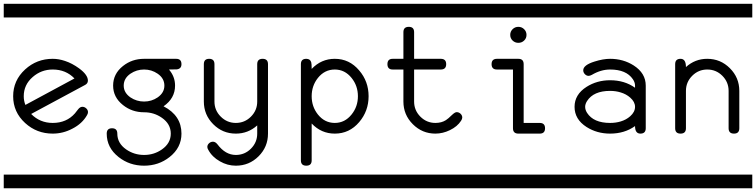

<svg xmlns="http://www.w3.org/2000/svg" viewBox="-20 -714 4040 1026"><path d="M0 -620.8V-693.8H500V-620.8ZM0 219.2H500V292.2H0ZM450.2 -114.7Q450.2 -107.4 445.3 -99.1Q419.4 -53.2 366.7 -26.4Q316.9 0 261.7 0Q176.3 0 114.3 -56.6Q50.3 -115.2 50.3 -199.7Q50.3 -284.4 114.3 -343Q176.3 -399.7 261.7 -399.7Q293.5 -399.7 327.1 -388.4Q365.2 -376 402.8 -348.6Q449.7 -314 449.7 -283.4Q449.7 -268.1 435.1 -260.3L146.5 -105Q193.4 -57.1 261.7 -57.1Q335.4 -57.1 380.4 -108.2Q386.2 -115.2 397 -129.3Q407.7 -143.3 420.4 -143.3Q431.6 -143.3 440.9 -134.8Q450.2 -126.2 450.2 -114.7ZM377.9 -294.7Q332 -342.5 261.7 -342.5Q200.7 -342.5 154.8 -302.5Q106.9 -261 106.9 -199.7Q106.9 -175.3 115.7 -153.3Z M500 -620.8V-693.8H1000V-620.8ZM500 219.2H1000V292.2H500ZM949.7 -371.1Q949.7 -346.4 924.8 -343.3Q918.9 -342.5 882.8 -342.5Q915.5 -304.9 915.5 -256.6Q915.5 -188.5 854 -146Q949.7 -96.4 949.7 0Q949.7 75.2 886.2 125.2Q827.6 171.4 750 171.4Q672.4 171.4 613.8 125.2Q550.3 75.2 550.3 0Q550.3 -28.6 578.6 -28.6Q606.9 -28.6 606.9 0Q606.9 51.5 654.3 84.5Q696.8 114 750 114Q803.2 114 845.2 84.5Q892.6 51.5 892.6 0Q892.6 -51.5 845.2 -84.5Q803.2 -114 750 -114Q685.5 -114 637.2 -152.6Q584.5 -194.1 584.5 -256.6Q584.5 -319.6 637.2 -361.3Q685.5 -399.7 750 -399.7H921.4Q949.7 -399.7 949.7 -371.1ZM858.4 -256.6Q858.4 -295.4 822.3 -320.3Q790 -342.5 750 -342.5Q710 -342.5 677.2 -320.3Q641.1 -295.4 641.1 -256.6Q641.1 -218.5 677.2 -193.4Q710 -171.4 750 -171.4Q790 -171.4 822.3 -193.4Q858.4 -218.5 858.4 -256.6Z M1000 -620.8V-693.8H1500V-620.8ZM1000 219.2H1500V292.2H1000ZM1412.1 -371.1V0Q1412.1 71 1361.8 121.2Q1311.5 171.4 1240.2 171.4Q1195.3 171.4 1155.3 148.2Q1113.3 124.8 1092.8 86.2Q1087.9 78.4 1087.9 71.3Q1087.9 59.8 1097.2 51.5Q1106.4 43.2 1118.2 43.2Q1130.9 43.2 1142.1 57.4Q1184.6 114 1240.2 114Q1287.6 114 1321 80.4Q1354.5 46.9 1354.5 0V-43.9Q1305.7 0 1240.2 0Q1169.4 0 1119.4 -50.3Q1069.3 -100.6 1069.3 -171.4V-371.1Q1069.3 -399.7 1097.7 -399.7Q1126 -399.7 1126 -371.1V-171.4Q1126 -124.3 1159.7 -90.7Q1193.4 -57.1 1240.2 -57.1Q1287.6 -57.1 1321 -90.7Q1354.5 -124.3 1354.5 -171.1V-371.1Q1354.5 -399.7 1383.3 -399.7Q1412.1 -399.7 1412.1 -371.1Z M1500 -620.8V-693.8H2000V-620.8ZM1500 219.2H2000V292.2H1500ZM1949.7 -199.7Q1949.7 -120.6 1899.4 -61.5Q1847.2 0 1769 0Q1696.8 0 1645.5 -54V143.1Q1645.5 171.4 1616.7 171.4Q1587.9 171.4 1587.9 143.1V-371.1Q1587.9 -399.7 1616.7 -399.7Q1637.7 -399.7 1643.1 -381.1Q1645.5 -373.3 1645.5 -345.7Q1696.8 -399.7 1769 -399.7Q1847.2 -399.7 1899.4 -337.6Q1949.7 -279.1 1949.7 -199.7ZM1892.6 -199.7Q1892.6 -255.4 1858.9 -297.4Q1822.8 -342.5 1769 -342.5Q1714.8 -342.5 1678.7 -297.4Q1645.5 -255.4 1645.5 -199.7Q1645.5 -144.3 1678.7 -102.3Q1714.8 -57.1 1769 -57.1Q1822.8 -57.1 1858.9 -102.3Q1892.6 -144.3 1892.6 -199.7Z M2000 -620.8V-693.8H2500V-620.8ZM2000 219.2H2500V292.2H2000ZM2450.2 -85.9Q2450.2 -78.4 2443.8 -68.6Q2423.8 -37.6 2384.3 -18.6Q2346.2 0 2306.6 0Q2236.3 0 2186 -50.3Q2135.7 -100.6 2135.7 -171.4V-342.5H2078.6Q2050.3 -342.5 2050.3 -371.1Q2050.3 -399.7 2078.6 -399.7H2135.7V-542.2Q2135.7 -570.6 2164.6 -570.6Q2192.9 -570.6 2192.9 -542.2V-399.7H2335.4Q2364.3 -399.7 2364.3 -371.1Q2364.3 -342.5 2335.4 -342.5H2192.9V-171.4Q2192.9 -124.3 2226.3 -90.7Q2259.8 -57.1 2306.6 -57.1Q2339.4 -57.1 2362.8 -72Q2374.5 -79.3 2395.5 -99.9Q2411.1 -114.7 2420.4 -114.7Q2432.1 -114.7 2441.2 -106.1Q2450.2 -97.4 2450.2 -85.9Z M2500 -620.8V-693.8H3000V-620.8ZM2500 219.2H3000V292.2H2500ZM2793.5 -527.6Q2793.5 -509.5 2780.8 -497.3Q2768.1 -485.1 2750 -485.1Q2731.9 -485.1 2719.2 -497.3Q2706.5 -509.5 2706.5 -527.6Q2706.5 -545.4 2719.2 -558Q2731.9 -570.6 2750 -570.6Q2768.1 -570.6 2780.8 -558Q2793.5 -545.4 2793.5 -527.6ZM2892.6 -28.6Q2892.6 0 2864.3 0H2750Q2721.2 0 2721.2 -28.6V-342.5H2635.7Q2606.9 -342.5 2606.9 -371.1Q2606.9 -399.7 2635.7 -399.7H2750Q2778.3 -399.7 2778.3 -371.1V-57.1H2864.3Q2892.6 -57.1 2892.6 -28.6Z M3000 -620.8V-693.8H3500V-620.8ZM3000 219.2H3500V292.2H3000ZM3430.7 -28.6Q3430.7 0 3402.1 0Q3373.5 0 3373.5 -40.3Q3317.4 0 3240.2 0Q3169.9 0 3114.3 -35.4Q3050.3 -76.4 3050.3 -143.1Q3050.3 -209 3114.3 -249.8Q3169.9 -285.2 3240.2 -285.2Q3317.4 -285.2 3373.5 -245.1V-256.6Q3373.5 -273.7 3361.8 -290.8Q3326.7 -342.5 3240.2 -342.5Q3190.9 -342.5 3142.6 -314Q3132.3 -308.6 3125.5 -308.6Q3114.3 -308.6 3105.5 -317.6Q3096.7 -326.7 3096.7 -338.4Q3096.7 -366.2 3156.7 -385Q3203.1 -399.7 3240.2 -399.7Q3310.5 -399.7 3366.2 -364.3Q3430.7 -322.8 3430.7 -256.6ZM3373.5 -143.1Q3373.5 -169.7 3347.7 -192.4Q3326.2 -211.4 3296.4 -220.2Q3270.5 -228.3 3240.2 -228.3Q3151.9 -228.3 3117.2 -174.3Q3106.9 -158.2 3106.9 -143.1Q3106.9 -127 3117.2 -110.8Q3151.9 -57.1 3240.2 -57.1Q3270.5 -57.1 3296.4 -64.9Q3326.2 -73.7 3347.7 -92.8Q3373.5 -115.7 3373.5 -143.1Z M3500 -620.8V-693.8H4000V-620.8ZM3500 219.2H4000V292.2H3500ZM3930.7 -28.6Q3930.7 0 3902.3 0Q3873.5 0 3873.5 -28.6V-228.3Q3873.5 -275.4 3840.1 -309Q3806.6 -342.5 3759.5 -342.5Q3712.4 -342.5 3679 -309Q3645.5 -275.4 3645.5 -228.3V-28.6Q3645.5 0 3616.7 0Q3587.9 0 3587.9 -28.6V-371.1Q3587.9 -399.7 3616.7 -399.7Q3645.5 -399.7 3645.5 -355.7Q3694.3 -399.7 3759.3 -399.7Q3830.1 -399.7 3880.4 -349.4Q3930.7 -299.1 3930.7 -228.3Z"/></svg>

Font: EnergyBar
Style: Regular
Weight: 400
Italic angle: -10°
Version: 1.0 2000-03-28